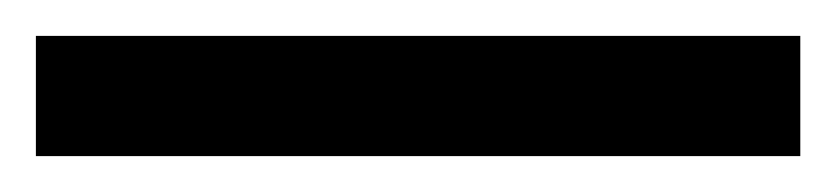

<svg xmlns="http://www.w3.org/2000/svg" viewBox="-22 70 466 107"><path d="M424 157H-2V90H424Z"/></svg>

Font: Noto Sans Adlam Unjoined SemiBold
Style: Regular
Weight: 600
Version: Version 3.001